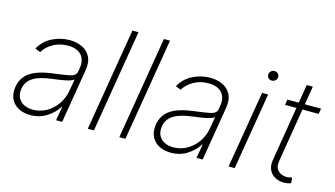

<svg xmlns="http://www.w3.org/2000/svg" viewBox="-84 -1014 2293 1313"><g transform="rotate(15 1062.5 -357.5)"><path d="M187.5 11.7Q140.6 11.7 104.4 -7.1Q68.2 -25.9 50.4 -62.1Q32.7 -98.4 40.8 -150.2Q52.6 -218.4 108 -255.1Q163.4 -291.9 274.5 -305Q338.1 -312.5 380.7 -321.2Q423.3 -329.9 428.6 -361.2L432.2 -383.9Q442.5 -443.2 412.1 -478.5Q381.7 -513.8 315.7 -513.8Q257.8 -513.8 211.6 -487.7Q165.5 -461.6 142.4 -421.9L104.8 -437.1Q137.8 -496.1 196.4 -524.9Q255 -553.6 318.2 -553.6Q366.8 -553.6 406.1 -535.3Q445.3 -517 465 -478.9Q484.7 -440.7 474.8 -381L411.6 0H368.3L384.9 -98.4H381.7Q353.3 -52.6 302.9 -20.4Q252.5 11.7 187.5 11.7ZM195.7 -28.4Q246.8 -28.4 291 -53.4Q335.2 -78.5 365.6 -122.2Q396 -165.8 404.8 -221.2L418.7 -301.5Q399.5 -287.3 356.4 -279.3Q313.2 -271.3 273.1 -266.7Q182.2 -256 137.4 -227.8Q92.7 -199.6 83.8 -148.8Q74.9 -93 106.7 -60.7Q138.5 -28.4 195.7 -28.4Z M757.1 -727.3 636.4 0H593L713.8 -727.3Z M980.1 -727.3 859.4 0H816.1L936.8 -727.3Z M1182.2 11.7Q1135.3 11.7 1099.1 -7.1Q1062.9 -25.9 1045.1 -62.1Q1027.3 -98.4 1035.5 -150.2Q1047.2 -218.4 1102.6 -255.1Q1158 -291.9 1269.2 -305Q1332.7 -312.5 1375.4 -321.2Q1418 -329.9 1423.3 -361.2L1426.8 -383.9Q1437.1 -443.2 1406.8 -478.5Q1376.4 -513.8 1310.4 -513.8Q1252.5 -513.8 1206.3 -487.7Q1160.2 -461.6 1137.1 -421.9L1099.4 -437.1Q1132.5 -496.1 1191.1 -524.9Q1249.6 -553.6 1312.9 -553.6Q1361.5 -553.6 1400.7 -535.3Q1440 -517 1459.7 -478.9Q1479.4 -440.7 1469.5 -381L1406.2 0H1362.9L1379.6 -98.4H1376.4Q1348 -52.6 1297.6 -20.4Q1247.2 11.7 1182.2 11.7ZM1190.3 -28.4Q1241.5 -28.4 1285.7 -53.4Q1329.9 -78.5 1360.3 -122.2Q1390.6 -165.8 1399.5 -221.2L1413.4 -301.5Q1394.2 -287.3 1351 -279.3Q1307.9 -271.3 1267.8 -266.7Q1176.8 -256 1132.1 -227.8Q1087.4 -199.6 1078.5 -148.8Q1069.6 -93 1101.4 -60.7Q1133.2 -28.4 1190.3 -28.4Z M1589.8 0 1680.8 -545.5H1723.7L1632.8 0ZM1723 -643.5Q1707.7 -643.5 1697.6 -654.1Q1687.5 -664.8 1688.9 -679.7Q1689.6 -692.5 1700.3 -702.1Q1710.9 -711.6 1724.8 -711.6Q1740.1 -711.6 1750.2 -701.2Q1760.3 -690.7 1758.9 -675.8Q1758.2 -662.6 1747.5 -653.1Q1736.9 -643.5 1723 -643.5Z M2098.4 -545.5 2091.6 -506.7H1976.9L1914.8 -128.9Q1906.2 -79.2 1930.4 -56.1Q1954.5 -33 1991.5 -33Q2002.5 -33 2011.4 -35Q2020.2 -36.9 2029.1 -39.4L2033 0Q2022 3.9 2009.8 6.4Q1997.5 8.9 1980.8 8.9Q1946.7 8.9 1919.2 -6.4Q1891.7 -21.7 1877.8 -50.6Q1864 -79.5 1870.7 -121.1L1934.3 -506.7H1853.7L1860.1 -545.5H1940.3L1962 -676.1H2005L1983.3 -545.5Z"/></g></svg>

Font: Inter UI Extra Light
Style: Italic
Weight: 200
Italic angle: -9.39999°
Designer: Rasmus Andersson
Foundry: rsms
Version: 3.2;8d6f07862